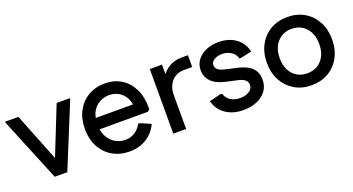

<svg xmlns="http://www.w3.org/2000/svg" viewBox="-41 -954 2584 1406"><g transform="rotate(-20 1251.0 -251.5)"><path d="M226 0 233 -61 409 -503H512V-495L309 0ZM211 0 8 -495V-503H111L287 -61L294 0Z M792 14Q717 14 659.5 -19.5Q602 -53 570 -113Q538 -173 538 -252Q538 -331 569.5 -390.5Q601 -450 657.5 -483.5Q714 -517 788 -517Q861 -517 915.5 -483Q970 -449 1000.5 -387.5Q1031 -326 1031 -244V-229L1016 -214H589V-302H983L932 -282Q930 -327 910.5 -359Q891 -391 859.5 -408.5Q828 -426 789 -426Q747 -426 712 -406Q677 -386 657.5 -350.5Q638 -315 638 -268V-238Q638 -192 658 -155.5Q678 -119 713 -98Q748 -77 792 -77Q834 -77 866.5 -98.5Q899 -120 918 -156H930L1011 -121Q982 -58 925 -22Q868 14 792 14Z M1135 0V-503H1230V-368L1203 -377Q1223 -435 1271.5 -469Q1320 -503 1383 -503H1432V-411H1367Q1327 -411 1297.5 -392.5Q1268 -374 1251.5 -341Q1235 -308 1235 -263V0Z M1679 14Q1598 14 1542 -24.5Q1486 -63 1468 -131L1559 -154L1571 -151Q1581 -116 1612.5 -96.5Q1644 -77 1686 -77Q1727 -77 1756 -95Q1785 -113 1785 -143Q1785 -168 1768 -182.5Q1751 -197 1717 -205L1623 -226Q1552 -242 1517 -278.5Q1482 -315 1482 -367Q1482 -412 1507 -445.5Q1532 -479 1575.5 -498Q1619 -517 1674 -517Q1752 -517 1806 -478.5Q1860 -440 1877 -370L1789 -351L1778 -353Q1769 -387 1738.5 -406.5Q1708 -426 1670 -426Q1633 -426 1607.5 -410.5Q1582 -395 1582 -370Q1582 -350 1598 -335.5Q1614 -321 1647 -314L1742 -292Q1814 -276 1849.5 -241Q1885 -206 1885 -149Q1885 -99 1858.5 -62.5Q1832 -26 1785.5 -6Q1739 14 1679 14Z M2210 14Q2135 14 2078 -20Q2021 -54 1988.5 -113.5Q1956 -173 1956 -252Q1956 -330 1988.5 -390Q2021 -450 2078 -483.5Q2135 -517 2210 -517Q2285 -517 2342 -483.5Q2399 -450 2431.5 -390Q2464 -330 2464 -252Q2464 -173 2431.5 -113Q2399 -53 2342 -19.5Q2285 14 2210 14ZM2210 -79Q2256 -79 2290.5 -100Q2325 -121 2344.5 -160Q2364 -199 2364 -252Q2364 -305 2344.5 -343.5Q2325 -382 2290.5 -403.5Q2256 -425 2210 -425Q2164 -425 2129.5 -403.5Q2095 -382 2075.5 -343.5Q2056 -305 2056 -252Q2056 -199 2075.5 -160Q2095 -121 2129.5 -100Q2164 -79 2210 -79Z"/></g></svg>

Font: Fustat SemiBold
Style: Regular
Weight: 600
Designer: Mohamed Gaber, Khaled Hosny, Laura Garcia Mut
Foundry: Kief Type Foundry, Alif Type Foundry, Hard Type Foundry
Version: Version 1.007